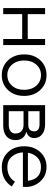

<svg xmlns="http://www.w3.org/2000/svg" viewBox="783 -1307 540 2146"><g transform="rotate(90 1053.0 -234.0)"><path d="M70 0V-468H138V-274H416V-468H484V0H416V-212H138V0Z M821 16Q719 16 653.5 -54.5Q588 -125 588 -235Q588 -344 653 -414Q718 -484 819 -484Q921 -484 986.5 -413.5Q1052 -343 1052 -234Q1052 -124 987 -54Q922 16 821 16ZM819 -46Q892 -46 938 -98.5Q984 -151 984 -234Q984 -317 938 -369.5Q892 -422 819 -422Q748 -422 702 -369.5Q656 -317 656 -235Q656 -152 702 -99Q748 -46 819 -46Z M1452 -258Q1546 -235 1546 -135Q1546 -72 1503 -36Q1460 0 1384 0H1155V-468H1368Q1439 -468 1481 -435Q1523 -402 1523 -348Q1523 -280 1452 -258ZM1223 -406V-280H1375Q1448 -280 1448 -348Q1448 -376 1427 -391Q1406 -406 1368 -406ZM1377 -62Q1422 -62 1447 -82Q1472 -102 1472 -135Q1472 -178 1447 -202.5Q1422 -227 1377 -227H1223V-62Z M1846 -484Q1949 -484 2014 -407Q2079 -330 2068 -220H1683Q1687 -148 1730 -97Q1773 -46 1847 -46Q1959 -46 2010 -131L2064 -95Q1992 16 1849 16Q1746 16 1680.5 -54Q1615 -124 1615 -234Q1615 -344 1680 -414Q1745 -484 1846 -484ZM1687 -276H2001Q1982 -422 1846 -422Q1781 -422 1739.5 -380.5Q1698 -339 1687 -276Z"/></g></svg>

Font: Didact Gothic
Style: Regular
Weight: 400
Designer: Daniel Johnson
Foundry: Daniel Johnson
Version: Version 2.101;PS 002.101;hotconv 1.0.88;makeotf.lib2.5.64775